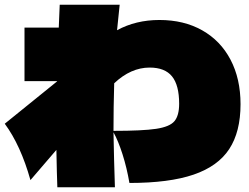

<svg xmlns="http://www.w3.org/2000/svg" viewBox="-26 -782 1046 807"><path d="M985 -344Q985 -228 937.5 -155.5Q890 -83 787.5 -48Q685 -13 518 -13Q507 -77 489 -133.5Q471 -190 451 -226Q453 -111 457 5H215Q213 -46 211 -152L102 -25Q61 -171 -6 -262L214 -440V-441H77V-666H221L225 -762H477Q469 -687 466 -655Q545 -698 644 -698Q747 -698 824 -654.5Q901 -611 943 -531Q985 -451 985 -344ZM727 -346Q727 -424 697 -461Q667 -498 603 -498Q524 -498 454 -432Q451 -333 451 -232Q573 -232 630 -240.5Q687 -249 707 -272.5Q727 -296 727 -346Z"/></svg>

Font: Dela Gothic One
Style: Regular
Weight: 400
Designer: aratakana
Foundry: aratakana
Version: Version 1.004